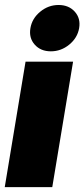

<svg xmlns="http://www.w3.org/2000/svg" viewBox="-20 -769 347 789"><path d="M-0.5 0 85 -515.6H280.3L194.8 0ZM189 -558.1Q147 -558.1 122.6 -585.7Q98.1 -613.3 105 -653.3Q111.8 -693.4 145.3 -720.9Q178.7 -748.5 220.7 -748.5Q262.7 -748.5 287.4 -720.9Q312 -693.4 305.2 -653.3Q298.3 -613.3 264.6 -585.7Q231 -558.1 189 -558.1Z"/></svg>

Font: Inter Display Black
Style: Italic
Weight: 900
Italic angle: -9.39999°
Designer: Rasmus Andersson
Foundry: rsms
Version: Version 4.000;git-a52131595